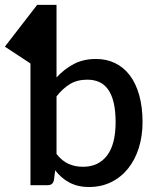

<svg xmlns="http://www.w3.org/2000/svg" viewBox="-41 -760 644 788"><path d="M191 -128Q214 -99 240.8 -87.2Q267.5 -75.5 299.5 -75.5Q363 -75.5 398.2 -121.5Q433.5 -167.5 433.5 -258.5Q433.5 -305.5 425.5 -338.8Q417.5 -372 402.5 -393Q387.5 -414 366 -423.5Q344.5 -433 317.5 -433Q276 -433 246.5 -415.2Q217 -397.5 191 -364.5ZM191 -442Q222.5 -476.5 261.8 -497.2Q301 -518 353.5 -518Q396 -518 431.2 -501Q466.5 -484 491.5 -451.2Q516.5 -418.5 530.2 -370Q544 -321.5 544 -258.5Q544 -202 528.8 -153.2Q513.5 -104.5 485 -68.8Q456.5 -33 415.8 -12.8Q375 7.5 324.5 7.5Q300.5 7.5 280.5 2.8Q260.5 -2 243.5 -11Q226.5 -20 212.2 -32.5Q198 -45 185.5 -61L180.5 -21.5Q178 -10 171.8 -5Q165.5 0 154 0H84V-499.5L-21 -568.5L111.5 -740H191Z"/></svg>

Font: Lato 2
Style: Regular
Weight: 600
Designer: Lukasz Dziedzic with Adam Twardoch and Botio Nikoltchev
Foundry: tyPoland Lukasz Dziedzic
Version: Version 2.015; 2015-08-06; http://www.latofonts.com/